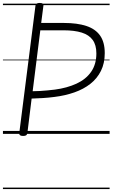

<svg xmlns="http://www.w3.org/2000/svg" viewBox="-20 -910 765 1305"><path d="M137 14Q123 14 116.5 9.5Q110 5 111 -6L221 -871Q222 -881 229 -885.5Q236 -890 250 -890Q264 -890 270.5 -885.5Q277 -881 275 -871L260 -754H414Q505 -754 567 -733.5Q629 -713 660.5 -668Q692 -623 692 -549Q692 -480 666 -428Q640 -376 594 -340Q548 -304 485.5 -282Q423 -260 349 -251Q311 -246 271 -243.5Q231 -241 195 -240L166 -5Q164 5 158 9.5Q152 14 137 14ZM202 -290Q226 -290 251 -291.5Q276 -293 302 -295.5Q328 -298 353 -301Q436 -312 500 -341.5Q564 -371 599.5 -422Q635 -473 635 -547Q635 -604 610 -638.5Q585 -673 535.5 -688.5Q486 -704 412 -704H254ZM0 365H725V375H0ZM0 -20H725V0H0ZM0 -505H725V-500H0ZM0 -885H725V-875H0Z"/></svg>

Font: Playwrite GB J Guides
Style: Italic
Weight: 400
Italic angle: -7.01216°
Designer: Veronika Burian, José Scaglione
Foundry: TypeTogether
Version: Version 1.003